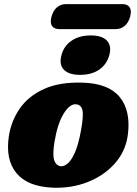

<svg xmlns="http://www.w3.org/2000/svg" viewBox="-20 -878 650 913"><path d="M372.5 -485Q496.5 -481.5 549.5 -416.2Q602.5 -351 588 -237.5Q578 -160 527.2 -102Q476.5 -44 398.8 -13Q321 18 230.5 14.5Q110 9 57.8 -55.2Q5.5 -119.5 22 -230Q33 -302.5 74 -361.8Q115 -421 189.2 -454.8Q263.5 -488.5 372.5 -485ZM269 -87.5Q283.5 -86 301 -99.8Q318.5 -113.5 335.5 -151Q352.5 -188.5 365 -257Q378 -328.5 372 -354Q366 -379.5 342.5 -382Q312.5 -385.5 283 -338Q253.5 -290.5 239 -203Q229 -139.5 238.2 -114.8Q247.5 -90 269 -87.5ZM361 -522Q307.5 -522 283.8 -546.5Q260 -571 272.5 -616.5Q284 -660 320.8 -684.8Q357.5 -709.5 411 -709.5Q465.5 -709.5 488.5 -684.8Q511.5 -660 500 -616.5Q488 -572 451.8 -547Q415.5 -522 361 -522ZM225 -798.5Q232.5 -828 251 -843.2Q269.5 -858.5 294 -858.5H562Q586.5 -858.5 596.5 -843.2Q606.5 -828 599 -799Q591 -770 572.8 -754.8Q554.5 -739.5 530 -739.5H262Q237.5 -739.5 227.2 -754.8Q217 -770 225 -798.5Z"/></svg>

Font: Fraunces 9pt SuperSoft Black
Style: Italic
Weight: 900
Italic angle: -16°
Version: Version 1.000;[0bf87f6ff]